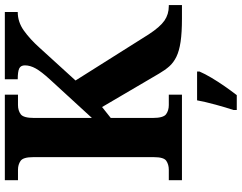

<svg xmlns="http://www.w3.org/2000/svg" viewBox="-120 -634 975 774"><g transform="rotate(-90 367.0 -246.5)"><path d="M28 0V-53H70Q91 -53 106 -63Q121 -73 121 -113V-600Q121 -640 106 -650.5Q91 -661 70 -661H28V-714H373V-661H331Q309 -661 294 -650Q279 -639 279 -596V-363L434 -532Q466 -567 478.5 -589.5Q491 -612 491 -633Q491 -650 478.5 -656Q466 -662 435 -662V-714H706V-662Q666 -662 631.5 -637.5Q597 -613 562 -574L430 -429L616 -134Q646 -88 671.5 -70.5Q697 -53 730 -53H734V0H680Q623 0 586 -5.5Q549 -11 525.5 -22.5Q502 -34 487 -51Q472 -68 458 -92L323 -322L279 -287V-118Q279 -75 294 -64Q309 -53 331 -53H373V0ZM311 208Q321 178 332.5 136Q344 94 350 61H466V71Q457 92 441 119Q425 146 406.5 172.5Q388 199 371 221H311Z"/></g></svg>

Font: Noto Serif NP Hmong
Style: Regular
Weight: 400
Designer: Dalton Maag Ltd
Foundry: Dalton Maag Ltd
Version: Version 1.001